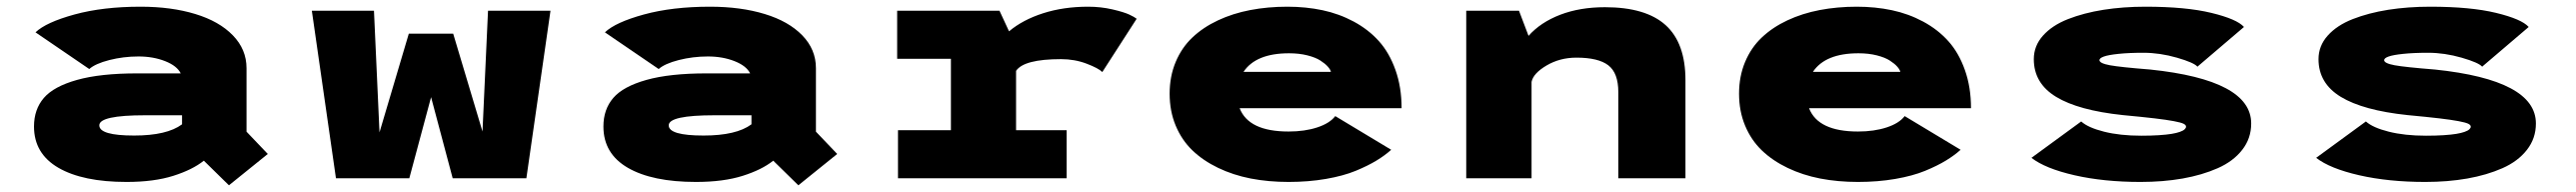

<svg xmlns="http://www.w3.org/2000/svg" viewBox="-20 -532 7690 573"><path d="M399.5 -512Q491.5 -512 563 -490.2Q634.5 -468.5 675.2 -426.5Q716 -384.5 716 -328.5V-139L779.5 -72.5L663.5 21L588.5 -52.5Q555 -25.5 497.2 -7.2Q439.5 11 358 11Q227.5 11 154.5 -31.2Q81.5 -73.5 81.5 -154.5Q81.5 -205.5 111 -239.8Q140.5 -274 210 -293.5Q279.5 -313 389.5 -313H519.5Q508.5 -335.5 473 -349.5Q437.5 -363.5 393.5 -363.5Q348.5 -363.5 306.5 -352.8Q264.5 -342 246.5 -326L86 -435.5Q117.5 -465.5 202.5 -488.8Q287.5 -512 399.5 -512ZM380.5 -127.5Q478.5 -127.5 523.5 -161V-188H413.5Q276.5 -188 276.5 -158Q276.5 -127.5 380.5 -127.5Z M1202 0H983L911 -500H1096.5L1113 -137L1200.5 -431.5H1333L1420.5 -139.5L1437 -500H1623.5L1551.5 0H1331.5L1267 -242Z M2099.5 -512Q2191.5 -512 2263 -490.2Q2334.5 -468.5 2375.2 -426.5Q2416 -384.5 2416 -328.5V-139L2479.5 -72.5L2363.5 21L2288.5 -52.5Q2255 -25.5 2197.2 -7.2Q2139.5 11 2058 11Q1927.5 11 1854.5 -31.2Q1781.5 -73.5 1781.5 -154.5Q1781.5 -205.5 1811 -239.8Q1840.5 -274 1910 -293.5Q1979.5 -313 2089.5 -313H2219.5Q2208.5 -335.5 2173 -349.5Q2137.5 -363.5 2093.5 -363.5Q2048.5 -363.5 2006.5 -352.8Q1964.5 -342 1946.5 -326L1786 -435.5Q1817.5 -465.5 1902.5 -488.8Q1987.5 -512 2099.5 -512ZM2080.5 -127.5Q2178.5 -127.5 2223.5 -161V-188H2113.5Q1976.5 -188 1976.5 -158Q1976.5 -127.5 2080.5 -127.5Z M3013.5 -143.5H3164.5V0H2661V-143.5H2819V-356.5H2658.5V-500H2964L2992.5 -438.5Q3033.5 -473 3094.5 -492.5Q3155.5 -512 3228.5 -512Q3266.5 -512 3301 -504Q3335.5 -496 3351.5 -488.5Q3367.5 -481 3373.5 -476L3271 -317Q3259.5 -328.5 3224 -342Q3188.5 -355.5 3148 -355.5Q3037 -355.5 3013.5 -320.5Z M4133.5 -85Q4114.5 -68 4089.5 -52.8Q4064.5 -37.5 4027.5 -22.2Q3990.5 -7 3938.5 2Q3886.5 11 3827 11Q3767 11 3714.2 0.8Q3661.5 -9.5 3616.8 -31Q3572 -52.5 3540 -83.2Q3508 -114 3490 -157.2Q3472 -200.5 3472 -252.5Q3472 -304 3490 -347Q3508 -390 3540 -420.2Q3572 -450.5 3616.2 -471.2Q3660.5 -492 3712.8 -502Q3765 -512 3823.5 -512Q3879 -512 3928.5 -501.5Q3978 -491 4021.8 -467.5Q4065.5 -444 4096.8 -409.2Q4128 -374.5 4146.2 -323.2Q4164.5 -272 4164.5 -209H3681Q3708 -139.5 3827 -139.5Q3875.5 -139.5 3912.8 -151.8Q3950 -164 3966.5 -185.5ZM3828.5 -373Q3729.5 -373 3692.5 -317.5H3953.5Q3952 -324.5 3944.2 -333.2Q3936.5 -342 3922.2 -351.2Q3908 -360.5 3883.2 -366.8Q3858.5 -373 3828.5 -373Z M4357.5 0V-500H4515L4543.5 -425Q4579.5 -465.5 4638.2 -488Q4697 -510.5 4771.5 -510.5Q4893.5 -510.5 4952.8 -457Q5012 -403.5 5012 -292.5V0H4811.5V-257.5Q4811.5 -314 4781.8 -337Q4752 -360 4686.5 -360Q4637 -360 4597.2 -336.5Q4557.5 -313 4552.5 -287.5V0Z M5833.5 -85Q5814.5 -68 5789.5 -52.8Q5764.5 -37.5 5727.5 -22.2Q5690.5 -7 5638.5 2Q5586.5 11 5527 11Q5467 11 5414.2 0.8Q5361.5 -9.5 5316.8 -31Q5272 -52.5 5240 -83.2Q5208 -114 5190 -157.2Q5172 -200.5 5172 -252.5Q5172 -304 5190 -347Q5208 -390 5240 -420.2Q5272 -450.5 5316.2 -471.2Q5360.5 -492 5412.8 -502Q5465 -512 5523.5 -512Q5579 -512 5628.5 -501.5Q5678 -491 5721.8 -467.5Q5765.5 -444 5796.8 -409.2Q5828 -374.5 5846.2 -323.2Q5864.5 -272 5864.5 -209H5381Q5408 -139.5 5527 -139.5Q5575.5 -139.5 5612.8 -151.8Q5650 -164 5666.5 -185.5ZM5528.5 -373Q5429.5 -373 5392.5 -317.5H5653.5Q5652 -324.5 5644.2 -333.2Q5636.5 -342 5622.2 -351.2Q5608 -360.5 5583.2 -366.8Q5558.5 -373 5528.5 -373Z M6371 11Q6261 11 6173.5 -9Q6086 -29 6045 -61L6193.5 -169.5Q6214 -151 6261.8 -139Q6309.5 -127 6373 -127Q6402 -127 6425.2 -128.5Q6448.5 -130 6463.5 -132.5Q6478.5 -135 6488.2 -138.5Q6498 -142 6502.2 -146Q6506.5 -150 6506.5 -154Q6506.5 -159 6498.8 -162.8Q6491 -166.5 6469.8 -170.5Q6448.5 -174.5 6412.5 -178.8Q6376.5 -183 6318 -188.5Q6185 -202.5 6118.5 -243Q6052 -283.5 6052 -355.5Q6052 -395 6079.5 -425.8Q6107 -456.5 6154.2 -475Q6201.5 -493.5 6260.2 -502.8Q6319 -512 6385.5 -512Q6506 -512 6582.2 -493.5Q6658.5 -475 6679.5 -451.5L6540.5 -333Q6530.5 -345 6479.5 -359.8Q6428.5 -374.5 6379.5 -374.5Q6335 -374.5 6304.5 -371.2Q6274 -368 6261 -363.2Q6248 -358.5 6248 -352.5Q6248 -343 6279.5 -337.2Q6311 -331.5 6399.5 -324.5Q6701 -293 6701 -163.5Q6701 -119 6674.2 -84.8Q6647.5 -50.5 6601 -30Q6554.5 -9.5 6496.2 0.8Q6438 11 6371 11Z M7221 11Q7111 11 7023.5 -9Q6936 -29 6895 -61L7043.5 -169.5Q7064 -151 7111.8 -139Q7159.5 -127 7223 -127Q7252 -127 7275.2 -128.5Q7298.5 -130 7313.5 -132.5Q7328.5 -135 7338.2 -138.5Q7348 -142 7352.2 -146Q7356.5 -150 7356.5 -154Q7356.5 -159 7348.8 -162.8Q7341 -166.5 7319.8 -170.5Q7298.5 -174.5 7262.5 -178.8Q7226.5 -183 7168 -188.5Q7035 -202.5 6968.5 -243Q6902 -283.5 6902 -355.5Q6902 -395 6929.5 -425.8Q6957 -456.5 7004.2 -475Q7051.5 -493.5 7110.2 -502.8Q7169 -512 7235.5 -512Q7356 -512 7432.2 -493.5Q7508.5 -475 7529.5 -451.5L7390.5 -333Q7380.5 -345 7329.5 -359.8Q7278.5 -374.5 7229.5 -374.5Q7185 -374.5 7154.5 -371.2Q7124 -368 7111 -363.2Q7098 -358.5 7098 -352.5Q7098 -343 7129.5 -337.2Q7161 -331.5 7249.5 -324.5Q7551 -293 7551 -163.5Q7551 -119 7524.2 -84.8Q7497.5 -50.5 7451 -30Q7404.5 -9.5 7346.2 0.8Q7288 11 7221 11Z"/></svg>

Font: League Mono Wide ExtraBold
Style: Regular
Weight: 800
Width: 8
Designer: Tyler Finck
Foundry: The League of Moveable Type / Tyler Finck
Version: Version 2.210